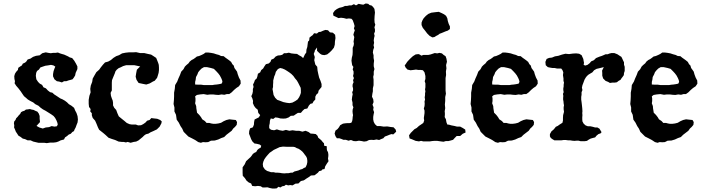

<svg xmlns="http://www.w3.org/2000/svg" viewBox="-20 -811 4054 1104"><path d="M243 -510 258 -507 272 -505 285 -507H299L313 -509L325 -504L338 -500L349 -497L371 -487L381 -481L395 -477L407 -462L417 -445L425 -429V-414L415 -392L412 -377L404 -364L397 -355L387 -352L375 -349L361 -344H348L336 -337L320 -342L307 -344L293 -355L285 -372V-385L288 -402L293 -416L298 -428L287 -435L273 -438L256 -435L241 -433L226 -428L212 -423L204 -411L193 -403L188 -392L186 -375L189 -355L199 -340L209 -330L222 -323L230 -309L244 -303L255 -291L268 -281L281 -278L292 -268L303 -261L327 -245L339 -240L353 -232L365 -223L376 -212L391 -203L406 -191L412 -176L420 -161L426 -143L428 -124L426 -107L420 -92L415 -78L409 -67L405 -57L396 -52L387 -42L375 -37L366 -29L354 -21L348 -9L329 -4L315 3L303 7L287 9H268L249 12L234 10H201L188 7L171 3L156 -4H139L124 -11L111 -14L98 -24L86 -31L79 -42L71 -54L66 -67L61 -78L62 -90L60 -102L62 -113L69 -121L73 -131L81 -139L88 -148L96 -156L101 -166L110 -171L120 -174L129 -181L139 -182L152 -184L162 -181L173 -179L183 -174L195 -169L203 -158L208 -144V-129L210 -109L198 -96L190 -87L206 -78L226 -72L243 -78L262 -80L277 -86L293 -83L307 -85L312 -95L310 -105L305 -118L297 -133L288 -144L274 -154L242 -174L227 -182L213 -192L201 -203L183 -212L171 -222L155 -230L140 -239L130 -248L118 -258L109 -271L99 -286L86 -303L73 -318L64 -332L66 -344L63 -357L62 -373L66 -387L73 -398L83 -409L85 -421L95 -428L106 -435L111 -445L124 -451L131 -457L139 -469L155 -474L170 -484L187 -490L208 -493L223 -505Z M744 -510 763 -511 785 -506H809L830 -501L849 -497L863 -488L878 -478L885 -461L890 -448L893 -438L894 -422V-408L892 -392L887 -375L883 -363L877 -356L870 -347L859 -342L849 -336L840 -331L821 -325L800 -329L777 -334L765 -352L760 -370L763 -390L767 -410L786 -429L753 -436H705L688 -431L674 -424L662 -419L651 -410L644 -401L640 -389L630 -365L624 -350L623 -336V-291L616 -277L618 -260L623 -245L628 -233L630 -220V-205L637 -191L648 -179L655 -160L663 -142L680 -128L695 -116L709 -104L725 -97L737 -95H761L774 -90L791 -91L803 -97L816 -106L826 -117L840 -121L850 -132L866 -130L884 -128L901 -121L910 -113L908 -102L898 -83L882 -67L861 -57L845 -50L834 -43L819 -39L809 -32L800 -23L789 -14L777 -4L763 3L749 5L731 10L714 5L704 8L691 5H680L662 3L642 -6L623 -12L604 -19L588 -34L574 -46L560 -57L550 -65L543 -79L535 -99L527 -117L513 -133L508 -148V-160L499 -170L501 -184L492 -196L490 -214V-237L494 -260L501 -280L499 -300L502 -319L510 -340L513 -359L523 -377L534 -396L550 -410L560 -424L572 -439L584 -452L602 -457L618 -466L632 -478L648 -488L665 -494L682 -504L702 -508L721 -510Z M1162 -509H1177L1193 -507L1209 -504L1224 -499L1239 -495L1251 -489L1266 -488L1277 -479L1287 -472L1298 -464L1309 -455L1316 -442L1324 -434L1328 -420L1336 -409L1343 -399L1347 -384L1354 -365L1363 -348L1364 -330L1354 -315L1339 -305L1326 -294L1312 -280L1298 -270H1284L1270 -266L1254 -268L1237 -265L1221 -266L1205 -268H1189L1172 -266L1151 -270L1130 -268L1112 -265L1102 -257L1104 -245V-230L1102 -217L1108 -201L1109 -188L1111 -176L1113 -163L1126 -150L1136 -137L1143 -125L1158 -115L1168 -104H1184L1195 -101L1207 -99H1219L1235 -101L1251 -105L1266 -114L1282 -121L1299 -125L1316 -123L1336 -121L1343 -109L1341 -93L1331 -81L1321 -72L1312 -59L1295 -46L1282 -36L1269 -23L1252 -17L1235 -9L1215 -3L1193 -2L1177 6L1162 7L1147 6L1135 10L1120 6L1102 -6L1083 -16L1063 -26L1036 -53L1028 -71L1018 -86L1008 -106L996 -123L992 -151L983 -170V-193L978 -213L980 -235L981 -257V-278L985 -300L987 -322L999 -342L1006 -360L1015 -380L1022 -399L1035 -413L1043 -428L1052 -437L1064 -447L1071 -457L1082 -466L1092 -471L1102 -478L1112 -486L1125 -489L1139 -495L1151 -501ZM1170 -425H1153L1139 -417L1129 -407L1120 -396L1115 -383L1107 -368L1105 -352L1102 -340V-325L1122 -324H1137L1151 -322H1202L1214 -324L1226 -325L1239 -327L1254 -330L1259 -340L1257 -350L1252 -362L1244 -377L1235 -389L1224 -401L1210 -415L1193 -420Z M1768 -602 1778 -609 1786 -620 1802 -618 1813 -627 1824 -628 1837 -634 1851 -639 1866 -637 1877 -625 1894 -623 1907 -611 1909 -592 1906 -573 1905 -554 1900 -537 1888 -522 1876 -510 1861 -498 1845 -494 1831 -496 1822 -501 1813 -509 1803 -519V-538L1790 -520V-516L1784 -501L1790 -483L1787 -465L1793 -440L1804 -427L1806 -405L1810 -386L1815 -365L1823 -346L1829 -328V-311L1820 -300L1812 -290L1809 -276L1799 -267L1793 -255V-239L1782 -227L1777 -217L1765 -214L1756 -204L1747 -187L1731 -184L1721 -175L1710 -162H1693L1679 -153L1669 -146L1652 -145L1640 -136L1624 -130L1609 -129L1592 -130L1578 -134L1563 -136L1551 -127L1537 -130L1532 -117L1531 -102L1528 -89V-74L1538 -65L1556 -62L1572 -67L1588 -62L1606 -59L1624 -64L1644 -59L1662 -62L1682 -59H1700L1719 -54L1737 -59L1754 -52L1766 -43L1781 -42L1796 -40L1806 -30L1810 -19L1820 -11L1828 -4L1835 5L1843 13L1844 27L1859 30V42L1860 53L1866 64L1868 76V86L1866 101L1869 116L1860 129L1850 145L1846 161L1834 163L1828 170L1815 173L1808 182L1799 189L1788 197L1768 198L1756 207L1740 217L1727 226L1710 230L1696 244L1679 245L1662 255L1649 253L1637 255L1624 251L1615 258L1603 260L1592 267L1581 263L1571 272L1560 273H1546L1531 270L1518 266L1502 267H1490L1479 260L1463 258L1447 260L1430 258L1424 244L1410 238L1397 227L1388 213L1376 200L1375 183V151L1387 134L1395 116L1410 102L1421 92L1428 83L1434 74L1444 67L1453 63L1460 51L1468 44L1479 38L1482 27L1473 20L1457 16L1443 14L1431 2L1424 -11L1418 -27L1412 -42L1413 -58L1418 -73L1434 -79L1440 -94L1441 -109L1444 -124L1468 -136L1476 -149L1465 -162L1462 -180L1450 -190L1441 -202L1434 -218L1435 -231L1431 -245L1425 -258L1431 -271L1434 -285V-299L1438 -311L1435 -325L1441 -337L1446 -351L1456 -360L1460 -372L1463 -387L1476 -395L1482 -408L1493 -417L1500 -429L1509 -442L1525 -446L1535 -455L1540 -468L1554 -474L1565 -486L1578 -492L1591 -493L1603 -496L1613 -505H1626L1641 -508L1655 -504L1672 -502L1688 -501L1700 -493L1713 -486L1723 -477L1727 -485L1733 -498L1741 -509L1742 -525L1747 -541L1749 -557L1751 -572L1757 -577L1759 -586V-594ZM1604 -417 1591 -420 1578 -414 1566 -398 1562 -383 1557 -372 1551 -348V-337L1550 -323V-311L1547 -299L1550 -283L1553 -265L1562 -249L1574 -237L1591 -231L1609 -224L1628 -220L1644 -218L1661 -221L1678 -230L1691 -239L1700 -252L1706 -265L1710 -277V-292L1709 -306L1694 -336L1687 -348L1676 -361L1667 -374L1655 -386L1643 -395L1631 -403L1618 -411ZM1607 32 1588 35 1569 44 1554 51 1543 59 1531 67 1520 79 1509 92 1500 105 1494 119 1491 132 1493 148 1503 163 1516 172 1526 175 1538 179H1553L1565 182H1578L1590 183L1601 185L1615 186L1626 185H1638L1652 182H1662L1673 175L1685 172L1696 169L1707 164L1718 161L1727 155L1737 151L1744 136L1747 122V111L1745 98L1740 88L1733 79L1725 68L1718 60L1707 51L1696 44L1687 41L1676 35L1666 33H1628Z M1948 -770 1964 -777H1976L1989 -780H2001L2015 -787L2027 -780L2042 -789L2056 -786L2069 -784L2083 -791L2097 -789L2105 -782L2117 -779L2126 -770L2133 -760L2136 -739L2134 -719L2133 -698L2134 -681L2138 -669L2133 -654L2136 -642V-630L2131 -617L2134 -605L2131 -593L2129 -579L2131 -565L2128 -551L2131 -538L2126 -524L2124 -509L2128 -493V-478L2131 -462L2129 -445V-430L2133 -414L2129 -399V-382L2126 -369L2128 -353V-321L2124 -303V-286L2121 -271L2119 -255L2126 -240L2128 -224L2122 -209L2128 -194L2126 -180L2131 -166L2128 -152L2126 -139V-124L2129 -110L2136 -97L2148 -86H2167L2186 -83L2207 -84L2225 -81L2243 -79L2255 -66L2258 -54L2249 -45L2241 -38L2231 -40L2219 -36L2207 -31L2193 -26L2184 -16L2171 -11L2160 -6L2145 -9L2129 -6L2116 -7L2102 -6L2088 1L2073 3L2059 0L2044 -2L2027 1L2013 0L1998 -6L1984 -2L1969 -7H1955L1943 -12L1931 -16H1917L1909 -28L1904 -43L1909 -60L1921 -69L1929 -79L1936 -91L1952 -100L1965 -102L1977 -103H1989L2000 -105L2005 -115L2007 -126L2008 -139L2010 -149L2008 -159L2007 -171L2008 -182L2012 -194L2007 -206V-221L2003 -238L2005 -255L2008 -269L2005 -281L2010 -291V-303L2007 -315L2008 -327L2013 -338L2010 -350L2015 -362L2010 -374L2013 -387V-400L2008 -412L2012 -426L2005 -436L2003 -448L2001 -462L2003 -479L2007 -495L2008 -512V-536L2013 -548L2015 -560L2013 -572L2015 -584L2017 -598L2012 -611L2015 -623L2020 -636L2015 -648L2019 -661L2015 -676L2008 -695L2001 -703L1986 -705L1972 -703L1957 -707L1941 -709L1926 -707L1912 -714L1897 -721L1895 -736L1905 -750L1917 -759L1931 -766Z M2494 -504 2507 -507 2521 -504 2531 -495 2542 -488 2547 -474 2550 -456 2545 -437 2547 -418 2544 -400 2545 -380 2542 -362V-290L2544 -272L2540 -253V-231L2538 -210L2540 -189L2537 -171L2538 -161V-150L2537 -138L2544 -125L2547 -108L2552 -95L2562 -94L2576 -90L2592 -87L2608 -83H2626L2641 -75L2655 -66L2657 -49L2641 -42L2626 -29H2606L2594 -17L2585 -7L2571 -3L2559 0H2544L2530 4L2514 2L2494 -1H2477L2465 0L2452 2H2414L2401 -1L2389 2L2370 -1L2349 -10L2335 -15L2332 -33L2342 -47L2363 -68L2376 -75L2389 -87L2401 -95L2414 -104L2419 -118L2417 -132L2419 -146L2421 -161V-175L2417 -187L2421 -201L2422 -215L2421 -227L2424 -239L2422 -251L2424 -264V-274L2426 -286L2424 -297L2426 -309V-332L2422 -344L2426 -357V-374L2421 -395L2412 -407L2399 -409H2384L2372 -411L2358 -409L2340 -407L2323 -411L2312 -423L2307 -435L2314 -444L2321 -455L2332 -467L2342 -477L2354 -488L2370 -498L2386 -500L2394 -497L2403 -491L2414 -495H2442L2456 -498L2480 -506ZM2483 -741 2503 -743 2519 -736 2533 -729 2545 -720 2552 -706 2555 -690 2560 -674 2567 -659V-644L2555 -635L2543 -631L2519 -621L2508 -617L2499 -610L2489 -605L2478 -598L2466 -596L2450 -605L2436 -619L2424 -635L2411 -651L2404 -667V-681L2409 -694L2416 -706L2429 -720L2443 -731L2460 -738Z M2870 -509H2885L2901 -507L2917 -504L2932 -499L2947 -495L2959 -489L2974 -488L2985 -479L2995 -472L3006 -464L3017 -455L3024 -442L3032 -434L3036 -420L3044 -409L3051 -399L3055 -384L3062 -365L3071 -348L3072 -330L3062 -315L3047 -305L3034 -294L3020 -280L3006 -270H2992L2978 -266L2962 -268L2945 -265L2929 -266L2913 -268H2897L2880 -266L2859 -270L2838 -268L2820 -265L2810 -257L2812 -245V-230L2810 -217L2816 -201L2817 -188L2819 -176L2821 -163L2834 -150L2844 -137L2851 -125L2866 -115L2876 -104H2892L2903 -101L2915 -99H2927L2943 -101L2959 -105L2974 -114L2990 -121L3007 -125L3024 -123L3044 -121L3051 -109L3049 -93L3039 -81L3029 -72L3020 -59L3003 -46L2990 -36L2977 -23L2960 -17L2943 -9L2923 -3L2901 -2L2885 6L2870 7L2855 6L2843 10L2828 6L2810 -6L2791 -16L2771 -26L2744 -53L2736 -71L2726 -86L2716 -106L2704 -123L2700 -151L2691 -170V-193L2686 -213L2688 -235L2689 -257V-278L2693 -300L2695 -322L2707 -342L2714 -360L2723 -380L2730 -399L2743 -413L2751 -428L2760 -437L2772 -447L2779 -457L2790 -466L2800 -471L2810 -478L2820 -486L2833 -489L2847 -495L2859 -501ZM2878 -425H2861L2847 -417L2837 -407L2828 -396L2823 -383L2815 -368L2813 -352L2810 -340V-325L2830 -324H2845L2859 -322H2910L2922 -324L2934 -325L2947 -327L2962 -330L2967 -340L2965 -350L2960 -362L2952 -377L2943 -389L2932 -401L2918 -415L2901 -420Z M3171 -487 3190 -490 3211 -497 3231 -502 3252 -500 3274 -503 3293 -504 3310 -502 3324 -494 3334 -472 3336 -460 3338 -450 3336 -438 3345 -434 3358 -438 3371 -448 3379 -458 3395 -465 3407 -477 3419 -482 3429 -486 3439 -489 3451 -494 3462 -499H3474L3484 -503L3496 -506H3512L3530 -499L3542 -491L3553 -484L3558 -474L3563 -463L3568 -453V-439L3572 -427V-403L3568 -391L3567 -379L3560 -369L3553 -360L3548 -352L3537 -346L3527 -338L3515 -336H3501L3487 -334L3477 -340L3462 -346L3448 -360L3443 -376V-391L3442 -405L3452 -425L3427 -419L3410 -415L3396 -407L3386 -395L3374 -388L3364 -382L3355 -374L3348 -365L3341 -353L3334 -334L3329 -321L3326 -307L3329 -293L3324 -281V-266L3322 -254V-238L3324 -224L3326 -207L3328 -188L3329 -171L3328 -161L3329 -149L3328 -137V-125L3329 -113L3336 -100L3347 -90L3360 -85H3374L3388 -82L3402 -78H3415L3427 -71L3439 -51L3433 -44L3421 -40L3410 -31L3402 -21L3390 -18L3376 -14L3365 -8L3355 -1L3341 1H3319L3307 -2H3295L3283 -1L3271 -2L3259 -4H3247L3233 -6H3221L3207 -4H3168L3156 -11L3147 -18L3142 -27V-40L3151 -56L3163 -66L3169 -73L3176 -82L3187 -87L3198 -95L3214 -105L3217 -118V-133L3218 -149L3223 -168L3221 -183V-195L3223 -205L3221 -216L3220 -228L3218 -238V-248L3219 -260L3217 -271L3221 -281L3219 -293V-303L3221 -314V-324L3223 -336L3220 -346V-360L3217 -379L3219 -395L3214 -408L3207 -417H3183L3169 -420H3157L3144 -422L3130 -425L3118 -436L3116 -455L3123 -472L3137 -478L3154 -480Z M3788 -509H3803L3819 -507L3835 -504L3850 -499L3865 -495L3877 -489L3892 -488L3903 -479L3913 -472L3924 -464L3935 -455L3942 -442L3950 -434L3954 -420L3962 -409L3969 -399L3973 -384L3980 -365L3989 -348L3990 -330L3980 -315L3965 -305L3952 -294L3938 -280L3924 -270H3910L3896 -266L3880 -268L3863 -265L3847 -266L3831 -268H3815L3798 -266L3777 -270L3756 -268L3738 -265L3728 -257L3730 -245V-230L3728 -217L3734 -201L3735 -188L3737 -176L3739 -163L3752 -150L3762 -137L3769 -125L3784 -115L3794 -104H3810L3821 -101L3833 -99H3845L3861 -101L3877 -105L3892 -114L3908 -121L3925 -125L3942 -123L3962 -121L3969 -109L3967 -93L3957 -81L3947 -72L3938 -59L3921 -46L3908 -36L3895 -23L3878 -17L3861 -9L3841 -3L3819 -2L3803 6L3788 7L3773 6L3761 10L3746 6L3728 -6L3709 -16L3689 -26L3662 -53L3654 -71L3644 -86L3634 -106L3622 -123L3618 -151L3609 -170V-193L3604 -213L3606 -235L3607 -257V-278L3611 -300L3613 -322L3625 -342L3632 -360L3641 -380L3648 -399L3661 -413L3669 -428L3678 -437L3690 -447L3697 -457L3708 -466L3718 -471L3728 -478L3738 -486L3751 -489L3765 -495L3777 -501ZM3796 -425H3779L3765 -417L3755 -407L3746 -396L3741 -383L3733 -368L3731 -352L3728 -340V-325L3748 -324H3763L3777 -322H3828L3840 -324L3852 -325L3865 -327L3880 -330L3885 -340L3883 -350L3878 -362L3870 -377L3861 -389L3850 -401L3836 -415L3819 -420Z"/></svg>

Font: Tagesschrift
Style: Regular
Weight: 400
Designer: Yanone
Version: Version 2.000; ttfautohint (v1.8.4.7-5d5b)